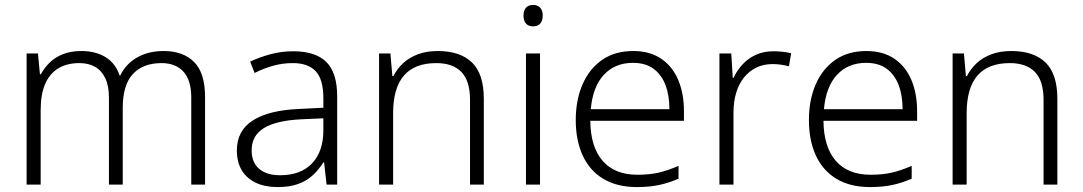

<svg xmlns="http://www.w3.org/2000/svg" viewBox="-20 -749 4393 779"><path d="M644 -542Q723 -542 767.5 -497.5Q812 -453 812 -355V0H756V-353Q756 -424 724 -458.5Q692 -493 636 -493Q560 -493 519 -448.5Q478 -404 478 -311V0H422V-353Q422 -401 407 -432Q392 -463 365.5 -478Q339 -493 302 -493Q252 -493 217 -472Q182 -451 163.5 -409Q145 -367 145 -302V0H88V-532H134L142 -448H146Q160 -474 182 -495.5Q204 -517 236 -529.5Q268 -542 310 -542Q368 -542 408.5 -517Q449 -492 465 -443H468Q491 -490 536.5 -516Q582 -542 644 -542Z M1170 -541Q1260 -541 1304 -497.5Q1348 -454 1348 -358V0H1305L1295 -90H1292Q1273 -60 1248.5 -37.5Q1224 -15 1189.5 -2.5Q1155 10 1106 10Q1055 10 1018 -7.5Q981 -25 961 -58Q941 -91 941 -139Q941 -219 1006 -260.5Q1071 -302 1195 -307L1292 -312V-349Q1292 -428 1260.5 -460.5Q1229 -493 1168 -493Q1127 -493 1089 -482.5Q1051 -472 1013 -453L995 -499Q1033 -517 1077.5 -529Q1122 -541 1170 -541ZM1202 -265Q1101 -260 1051 -229.5Q1001 -199 1001 -139Q1001 -90 1031.5 -64Q1062 -38 1116 -38Q1200 -38 1245.5 -85.5Q1291 -133 1292 -217V-269Z M1756 -542Q1847 -542 1895 -495.5Q1943 -449 1943 -348V0H1887V-344Q1887 -421 1852 -457Q1817 -493 1750 -493Q1662 -493 1618.5 -442Q1575 -391 1575 -290V0H1518V-532H1564L1572 -440H1576Q1591 -470 1616 -493Q1641 -516 1676 -529Q1711 -542 1756 -542Z M2171 -532V0H2114V-532ZM2143 -729Q2162 -729 2172 -717.5Q2182 -706 2182 -686Q2182 -665 2172 -653.5Q2162 -642 2143 -642Q2124 -642 2114 -653.5Q2104 -665 2104 -686Q2104 -706 2114 -717.5Q2124 -729 2143 -729Z M2549 -542Q2617 -542 2663 -510.5Q2709 -479 2732 -424Q2755 -369 2755 -298V-259H2375Q2376 -153 2425 -96.5Q2474 -40 2566 -40Q2615 -40 2652 -48.5Q2689 -57 2733 -76V-24Q2694 -7 2654.5 1.5Q2615 10 2564 10Q2484 10 2428.5 -23Q2373 -56 2344.5 -117.5Q2316 -179 2316 -262Q2316 -343 2343.5 -406.5Q2371 -470 2423 -506Q2475 -542 2549 -542ZM2548 -494Q2475 -494 2430 -445.5Q2385 -397 2377 -306H2696Q2696 -362 2680 -404Q2664 -446 2631.5 -470Q2599 -494 2548 -494Z M3118 -541Q3137 -541 3155.5 -539Q3174 -537 3190 -533L3181 -480Q3165 -484 3149 -486.5Q3133 -489 3115 -489Q3078 -489 3049 -475Q3020 -461 2999 -435Q2978 -409 2967 -373Q2956 -337 2956 -292V0H2899V-532H2947L2953 -433H2956Q2970 -463 2992.5 -487.5Q3015 -512 3046.5 -526.5Q3078 -541 3118 -541Z M3495 -542Q3563 -542 3609 -510.5Q3655 -479 3678 -424Q3701 -369 3701 -298V-259H3321Q3322 -153 3371 -96.5Q3420 -40 3512 -40Q3561 -40 3598 -48.5Q3635 -57 3679 -76V-24Q3640 -7 3600.5 1.5Q3561 10 3510 10Q3430 10 3374.5 -23Q3319 -56 3290.5 -117.5Q3262 -179 3262 -262Q3262 -343 3289.5 -406.5Q3317 -470 3369 -506Q3421 -542 3495 -542ZM3494 -494Q3421 -494 3376 -445.5Q3331 -397 3323 -306H3642Q3642 -362 3626 -404Q3610 -446 3577.5 -470Q3545 -494 3494 -494Z M4083 -542Q4174 -542 4222 -495.5Q4270 -449 4270 -348V0H4214V-344Q4214 -421 4179 -457Q4144 -493 4077 -493Q3989 -493 3945.5 -442Q3902 -391 3902 -290V0H3845V-532H3891L3899 -440H3903Q3918 -470 3943 -493Q3968 -516 4003 -529Q4038 -542 4083 -542Z"/></svg>

Font: Noto Sans Georgian Light
Style: Regular
Weight: 300
Version: Version 2.002